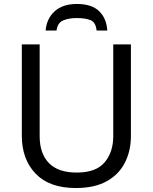

<svg xmlns="http://www.w3.org/2000/svg" viewBox="-20 -938 771 968"><path d="M640 -252Q640 -178 610 -118.5Q580 -59 518.5 -24.5Q457 10 362 10Q229 10 159.5 -62.5Q90 -135 90 -254V-714H180V-251Q180 -164 226.5 -116Q273 -68 367 -68Q464 -68 507.5 -119.5Q551 -171 551 -252V-714H640ZM368 -918Q442 -918 479.5 -882Q517 -846 521 -784H467Q463 -825 437.5 -836Q412 -847 366 -847Q327 -847 298.5 -835Q270 -823 265 -784H210Q215 -844 255.5 -881Q296 -918 368 -918Z"/></svg>

Font: Noto Sans Living
Style: Regular
Weight: 400
Designer: Monotype Design Team
Foundry: Monotype Imaging Inc.
Version: Version 2.013; ttfautohint (v1.8.4.7-5d5b)